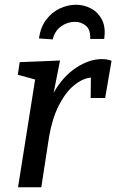

<svg xmlns="http://www.w3.org/2000/svg" viewBox="-20 -789 490 809"><path d="M56 0 128 -454 55 -474 63 -527 233 -534 206 -398Q245 -467 300.5 -503.5Q356 -540 409 -540Q432 -540 450 -533L423 -376H362L363 -462Q328 -459 292 -429.5Q256 -400 228 -345Q200 -290 187 -214L154 0ZM300 -769Q335 -769 365 -752.5Q395 -736 410.5 -704Q426 -672 419 -625H360Q362 -663 342.5 -680Q323 -697 296 -697Q264 -697 237.5 -678Q211 -659 202 -623L144 -627Q151 -675 175 -706.5Q199 -738 232.5 -753.5Q266 -769 300 -769Z"/></svg>

Font: Bitter Medium
Style: Italic
Weight: 500
Italic angle: -9°
Designer: Sol Matas, and Bitter project Authors
Foundry: Sol Matas
Version: Version 2.001